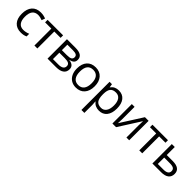

<svg xmlns="http://www.w3.org/2000/svg" viewBox="342 -2022 3738 3738"><g transform="rotate(45 2211.0 -152.5)"><path d="M300 10Q184 10 120 -61.5Q56 -133 56 -264Q56 -398 121 -471.5Q186 -545 305 -545Q344 -545 382.5 -536.5Q421 -528 443 -517L418 -448Q391 -459 359.5 -466Q328 -473 303 -473Q140 -473 140 -265Q140 -167 180 -114Q220 -61 298 -61Q365 -61 435 -90V-18Q381 10 300 10Z M923 -466H749V0H668V-466H496V-535H923Z M1463 -401Q1463 -349 1433 -321.5Q1403 -294 1349 -285V-281Q1417 -271 1448.5 -240.5Q1480 -210 1480 -156Q1480 -81 1425 -40.5Q1370 0 1265 0H1029V-535H1264Q1463 -535 1463 -401ZM1399 -161Q1399 -205 1366 -224.5Q1333 -244 1257 -244H1110V-68H1259Q1399 -68 1399 -161ZM1384 -393Q1384 -432 1354 -448.5Q1324 -465 1263 -465H1110V-314H1247Q1322 -314 1353 -332.5Q1384 -351 1384 -393Z M2060 -268Q2060 -137 1994 -63.5Q1928 10 1812 10Q1740 10 1684.5 -24Q1629 -58 1598.5 -121Q1568 -184 1568 -268Q1568 -399 1633.5 -472Q1699 -545 1815 -545Q1928 -545 1994 -470.5Q2060 -396 2060 -268ZM1652 -268Q1652 -166 1693 -112Q1734 -58 1814 -58Q1893 -58 1934.5 -111.5Q1976 -165 1976 -268Q1976 -370 1934.5 -423Q1893 -476 1813 -476Q1733 -476 1692.5 -424Q1652 -372 1652 -268Z M2451 10Q2399 10 2355.5 -9.5Q2312 -29 2283 -69H2277Q2283 -22 2283 20V240H2202V-535H2268L2279 -462H2283Q2314 -506 2355.5 -525.5Q2397 -545 2451 -545Q2557 -545 2615 -472Q2673 -399 2673 -268Q2673 -136 2614 -63Q2555 10 2451 10ZM2439 -476Q2357 -476 2320.5 -430.5Q2284 -385 2283 -286V-268Q2283 -155 2320.5 -106.5Q2358 -58 2441 -58Q2511 -58 2550 -114Q2589 -170 2589 -269Q2589 -369 2550 -422.5Q2511 -476 2439 -476Z M2891 -535V-196L2888 -107L2886 -79L3176 -535H3277V0H3201V-327L3203 -392L3205 -455L2916 0H2815V-535Z M3810 -466H3636V0H3555V-466H3383V-535H3810Z M3997 -314H4162Q4367 -314 4367 -163Q4367 -84 4313.5 -42Q4260 0 4157 0H3916V-535H3997ZM3997 -244V-68H4153Q4218 -68 4252 -90.5Q4286 -113 4286 -158Q4286 -203 4254.5 -223.5Q4223 -244 4151 -244Z"/></g></svg>

Font: Stephens Clock
Style: Regular
Weight: 400
Designer: Peter Wiegel (catfonts.de) with slight modifications by DT1.org
Version: Version 0.9.1